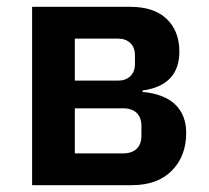

<svg xmlns="http://www.w3.org/2000/svg" viewBox="-20 -542 611 562"><path d="M74 -522H361Q431 -522 468 -486.5Q505 -451 505 -391Q505 -292 397 -277V-273Q461 -267 493 -236Q525 -205 525 -153Q525 -85 483 -42.5Q441 0 366 0H74ZM340 -93Q366 -93 380 -106.5Q394 -120 394 -145V-173Q394 -198 380 -211.5Q366 -225 340 -225H199V-93ZM325 -306Q348 -306 361.5 -319Q375 -332 375 -355V-380Q375 -403 361.5 -416Q348 -429 325 -429H199V-306Z"/></svg>

Font: IBMPlexSans-SemiBold
Style: Regular
Weight: 600
Designer: Mike Abbink, Paul van der Laan, Pieter van Rosmalen
Foundry: Bold Monday
Version: Version 3.1